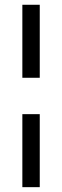

<svg xmlns="http://www.w3.org/2000/svg" viewBox="-20 -773 263 809"><path d="M74.2 -292H147.5V15.6H74.2ZM74.2 -752.9H147.5V-445.3H74.2Z"/></svg>

Font: Jomolhari
Style: Regular
Weight: 400
Designer: Christopher J. Fynn
Foundry: Christopher  J.  Fynn (Karma Drubgy¸ Tenzin).
Version: Version 1.000